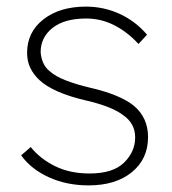

<svg xmlns="http://www.w3.org/2000/svg" viewBox="-20 -551 519 581"><path d="M248 10Q182 10 128 -14.5Q74 -39 44 -81L73 -106Q102 -70 147 -48Q192 -26 251 -26Q322 -26 355.5 -59Q389 -92 389 -135Q389 -178 352 -203Q318 -229 240 -247Q141 -270 99 -309Q81 -326 71.5 -346Q62 -366 62 -391Q62 -454 111.5 -492.5Q161 -531 240 -531Q294 -531 342 -509Q390 -487 425 -446L399 -418Q366 -454 326 -474.5Q286 -495 241 -495Q175 -495 139 -466.5Q103 -438 103 -393Q104 -377 110.5 -361.5Q117 -346 131 -335Q148 -320 178.5 -308Q209 -296 251 -286Q343 -265 385 -231Q428 -195 428 -136Q428 -70 379 -30Q330 10 248 10Z"/></svg>

Font: Readex Pro Light
Style: Regular
Weight: 300
Designer: Bonnie Shaver-Troup, Thomas Jockin
Foundry: Lexend
Version: Version 1.200; ttfautohint (v1.8.3)